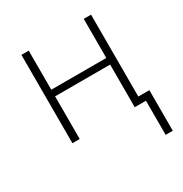

<svg xmlns="http://www.w3.org/2000/svg" viewBox="-167 -649 935 979"><g transform="rotate(-30 300.0 -159.5)"><path d="M528 201V0H462V-251H138V0H95V-520H138V-290H462V-520H505V-38H570V201Z"/></g></svg>

Font: Iosevka SS04 XLt Ex
Style: Regular
Weight: 200
Width: 7
Monospace: yes
Designer: Belleve Invis
Foundry: Belleve Invis
Version: Version 19.0.0; ttfautohint (v1.8.4)